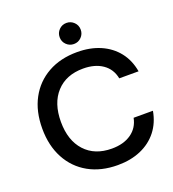

<svg xmlns="http://www.w3.org/2000/svg" viewBox="-155 -983 1005 1113"><g transform="rotate(-20 348.0 -426.5)"><path d="M381.7 11.7Q278.3 11.7 201.7 -31.2Q125 -74.2 82.9 -152.9Q40.8 -231.7 40.8 -336.7Q40.8 -443.3 82.9 -521.2Q125 -599.2 201.7 -642.1Q278.3 -685 381.7 -685Q461.7 -685 524.2 -657.9Q586.7 -630.8 626.7 -580.4Q666.7 -530 679.2 -458.3H560Q548.3 -518.3 501.2 -550.8Q454.2 -583.3 381.7 -583.3Q276.7 -583.3 216.2 -517.5Q155.8 -451.7 155.8 -336.7Q155.8 -221.7 216.2 -155.8Q276.7 -90 381.7 -90Q454.2 -90 501.2 -122.9Q548.3 -155.8 560 -215H679.2Q666.7 -144.2 626.7 -93.3Q586.7 -42.5 524.2 -15.4Q461.7 11.7 381.7 11.7ZM381.7 -735Q355 -735 335.8 -753.8Q316.7 -772.5 316.7 -800Q316.7 -826.7 335.4 -845.8Q354.2 -865 381.7 -865Q408.3 -865 427.5 -846.2Q446.7 -827.5 446.7 -800Q446.7 -773.3 427.9 -754.2Q409.2 -735 381.7 -735Z"/></g></svg>

Font: Funnel Display Medium
Style: Regular
Weight: 500
Designer: NORD ID, Kristian Moeller
Foundry: Dicotype
Version: Version 1.000